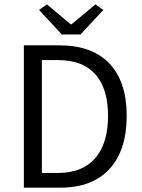

<svg xmlns="http://www.w3.org/2000/svg" viewBox="-20 -865 655 885"><path d="M90 0V-656H254Q405 -656 484.5 -572Q564 -488 564 -331Q564 -173 485 -86.5Q406 0 258 0ZM173 -68H248Q361 -68 419.5 -136.5Q478 -205 478 -331Q478 -456 420 -522Q362 -588 248 -588H173ZM265 -706 160 -819 196 -845 306 -753H310L420 -845L456 -819L351 -706Z"/></svg>

Font: Toshiba Sans
Style: Regular
Weight: 400
Designer: Paul D. Hunt
Foundry: Toshiba Corporation
Version: Version 2.020;PS 2.0;hotconv 1.0.86;makeotf.lib2.5.63406